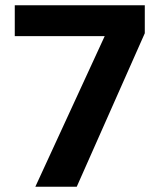

<svg xmlns="http://www.w3.org/2000/svg" viewBox="-20 -708 609 728"><path d="M114 0 377 -571H36V-688H529V-582L271 0Z"/></svg>

Font: Saira Thin SemiBold
Style: Regular
Weight: 600
Version: Version 1.101